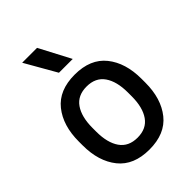

<svg xmlns="http://www.w3.org/2000/svg" viewBox="-228 -886 1004 1004"><g transform="rotate(-45 274.0 -384.0)"><path d="M234 -780 325 -607H223L124 -780ZM42 -251V-279Q42 -397 100 -469.5Q158 -542 274 -542Q390 -542 448 -469.5Q506 -397 506 -279V-251Q506 -133 448 -60.5Q390 12 274 12Q158 12 100 -60.5Q42 -133 42 -251ZM405 -251V-279Q405 -361 372.5 -407.5Q340 -454 274 -454Q208 -454 175.5 -407.5Q143 -361 143 -279V-251Q143 -169 175.5 -122.5Q208 -76 274 -76Q340 -76 372.5 -122.5Q405 -169 405 -251Z"/></g></svg>

Font: Coupeur_Texte
Style: Regular
Weight: 400
Designer: Léa Rolland
Version: Version 1.000;PS 001.000;hotconv 1.0.88;makeotf.lib2.5.64775